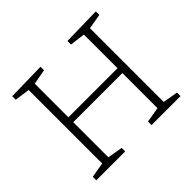

<svg xmlns="http://www.w3.org/2000/svg" viewBox="-157 -904 1114 1114"><g transform="rotate(-45 400.0 -347.5)"><path d="M746 -695V-666L653 -650V-45L746 -29V0H508V-29L602 -45V-333H199V-45L292 -29V0H55V-29L148 -45V-648L55 -661V-690L292 -695V-666L199 -649V-373H602V-649L508 -661V-690Z"/></g></svg>

Font: Bitter Pro Light
Style: Regular
Weight: 300
Designer: Sol Matas, and Bitter project Authors
Foundry: Sol Matas
Version: Version 1.010